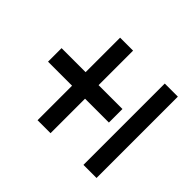

<svg xmlns="http://www.w3.org/2000/svg" viewBox="-121 -677 842 842"><g transform="rotate(-45 300.0 -255.5)"><path d="M258 -133.5V-281.5H44V-362H258V-511H342V-362H556V-281.5H342V-133.5ZM47.8 0V-81.2H552.2V0Z"/></g></svg>

Font: Chivo Mono Medium
Style: Regular
Weight: 500
Monospace: yes
Designer: Hector Gatti
Foundry: Omnibus-Type
Version: Version 1.008